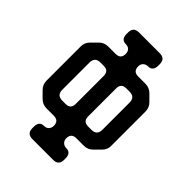

<svg xmlns="http://www.w3.org/2000/svg" viewBox="-224 -847 993 993"><g transform="rotate(45 272.5 -350.0)"><path d="M157 0Q157 40 197 40H349Q389 40 389 0V-11Q389 -51 354 -51Q339 -51 328.5 -61Q318 -71 318 -87Q318 -124 355 -124H409Q438 -124 458 -144L490 -176Q512 -198 510 -226V-474Q510 -503 490 -523L458 -555Q437 -576 409 -576H355Q318 -576 318 -613Q318 -630 328.5 -639.5Q339 -649 354 -649Q389 -649 389 -689V-700Q389 -740 349 -740H197Q157 -740 157 -700V-689Q157 -649 192 -649Q208 -649 217.5 -639.5Q227 -630 227 -613Q227 -576 190 -576H136Q107 -576 87 -556L55 -524Q34 -503 35 -474V-226Q35 -197 55 -177L88 -144Q108 -124 137 -124H190Q227 -124 227 -87Q227 -71 217.5 -61Q208 -51 192 -51Q157 -51 157 -11ZM126 -250V-449Q126 -489 166 -489H190Q227 -489 227 -452V-247Q227 -210 190 -210H166Q126 -210 126 -250ZM318 -247V-452Q318 -489 355 -489H379Q419 -489 419 -449V-250Q419 -210 379 -210H355Q318 -210 318 -247Z"/></g></svg>

Font: WD-XL Lubrifont TC
Style: Regular
Weight: 400
Designer: [WD-XL Lubrifont] Copyright 2020-2022 (c) NightFurySL2001, Skr-ZERO; [ZCOOL QingKe HuangYou] Copyright 2018-2022 (c) The
Version: Version 2.001;hotconv 1.1.1;makeotfexe 2.6.0